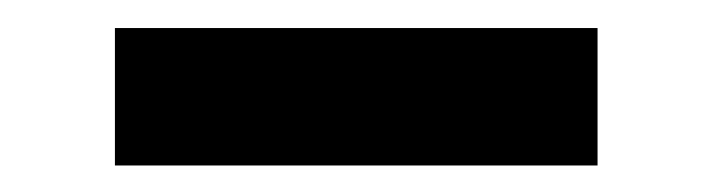

<svg xmlns="http://www.w3.org/2000/svg" viewBox="-20 -379 515 139"><path d="M412.6 -358.7V-259.2H63.2V-358.7Z"/></svg>

Font: Inter UI Semi Bold
Style: Regular
Weight: 600
Designer: Rasmus Andersson
Foundry: rsms
Version: 3.2;8d6f07862